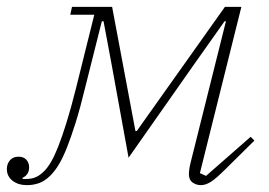

<svg xmlns="http://www.w3.org/2000/svg" viewBox="-45 -528 786 560"><path d="M34 12Q8 12 -8.5 -1Q-25 -14 -25 -35Q-25 -50 -16 -60.5Q-7 -71 9 -71Q24 -71 32 -62Q40 -53 40 -40Q40 -18 20 -9L22 -6H31Q48 -6 60 -11.5Q72 -17 84 -29Q94 -39 104 -56Q114 -73 125 -101Q136 -129 149 -170.5Q162 -212 177 -272L230 -485H160L165 -508H282L350 -146H354L611 -508H659L538 -23L556 -15L686 -129L697 -118L613 -35Q584 -6 569 3Q554 12 541 12Q528 12 517 4.5Q506 -3 506 -20Q506 -34 511 -54L614 -466H610L523 -343L330 -68L280 -343L257 -466H252L204 -275Q189 -213 175.5 -170Q162 -127 150 -97Q138 -67 126.5 -48Q115 -29 102 -16Q86 0 69 6Q52 12 34 12Z"/></svg>

Font: IBM Plex Serif ExtLt
Style: Italic
Weight: 200
Italic angle: -14°
Designer: Mike Abbink, Paul van der Laan, Pieter van Rosmalen
Foundry: Bold Monday
Version: Version 3.001